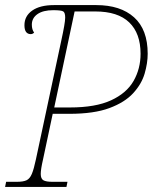

<svg xmlns="http://www.w3.org/2000/svg" viewBox="-21 -734 608 754"><path d="M-1 0 3 -20H45Q70 -20 83 -26Q96 -32 104 -51Q112 -70 120 -108L220 -576Q227 -608 231 -631Q235 -654 235 -665Q235 -684 227.5 -689Q220 -694 188 -694Q148 -694 126 -678.5Q104 -663 104 -637Q104 -618 113 -606Q107 -600 100 -600Q75 -600 75 -635Q75 -671 105.5 -692.5Q136 -714 191 -714H357Q452 -714 505.5 -666Q559 -618 559 -523Q559 -486 547 -445Q535 -404 502 -368Q469 -332 408.5 -309.5Q348 -287 251 -287H186L148 -108Q139 -69 139 -51Q139 -32 149.5 -26Q160 -20 185 -20H244L240 0ZM254 -312Q354 -312 415 -340Q476 -368 503.5 -416Q531 -464 531 -523Q531 -603 486.5 -646Q442 -689 353 -689H272L192 -312Z"/></svg>

Font: Noto Serif Thin
Style: Italic
Weight: 100
Italic angle: -12°
Designer: Monotype Design Team
Foundry: Monotype Imaging Inc.
Version: Version 2.014; ttfautohint (v1.8.4.7-5d5b)